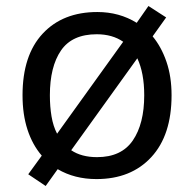

<svg xmlns="http://www.w3.org/2000/svg" viewBox="-20 -586 645 639"><path d="M551 -269Q551 -136 483.5 -63Q416 10 301 10Q228 10 172 -23L132 33L74 -6L119 -68Q88 -104 71.5 -154.5Q55 -205 55 -269Q55 -402 122 -474Q189 -546 304 -546Q377 -546 435 -510L474 -566L533 -528L488 -465Q517 -430 534 -380.5Q551 -331 551 -269ZM146 -269Q146 -231 151.5 -198.5Q157 -166 170 -141L390 -447Q354 -472 302 -472Q220 -472 183 -418Q146 -364 146 -269ZM460 -269Q460 -343 437 -392L217 -86Q251 -63 303 -63Q384 -63 422 -118.5Q460 -174 460 -269Z"/></svg>

Font: Noto Sans Warang Citi
Style: Regular
Weight: 400
Designer: Mangu Purty
Foundry: Mangu Purty
Version: Version 3.002; ttfautohint (v1.8.4.7-5d5b)